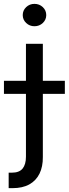

<svg xmlns="http://www.w3.org/2000/svg" viewBox="-59 -769 355 993"><path d="M75.2 -542.5H162.6V43Q163.1 92.8 145.3 129.2Q127.4 165.5 92.5 184.8Q57.6 204.1 5.4 204.1H-14.2V124H2.9Q40.5 124 57.9 102.8Q75.2 81.5 75.2 41.5ZM-38.6 -283.7V-351.1H276.4V-283.7ZM119.1 -633.3Q94.2 -633.3 76.4 -650.1Q58.6 -667 58.6 -690.9Q58.6 -715.3 76.4 -732.2Q94.2 -749 119.1 -749Q144.5 -749 162.4 -732.2Q180.2 -715.3 180.2 -690.9Q180.2 -667 162.4 -650.1Q144.5 -633.3 119.1 -633.3Z"/></svg>

Font: Inter 16pt
Style: Regular
Weight: 400
Version: Version 4.001;git-66647c0bb